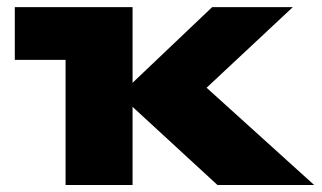

<svg xmlns="http://www.w3.org/2000/svg" viewBox="-20 -526 915 546"><path d="M166.5 0V-355.7H22.1V-505.8H357V-290.6L583.4 -505.8H812.8L567.5 -276.5L873.3 0H598.3L357 -222.1V0Z"/></svg>

Font: Science Gothic
Style: Regular
Weight: 400
Designer: Thomas Phinney, Vassil Kateliev, Brandon Buerkle
Foundry: Font Detective LLC
Version: Version 1.018